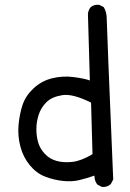

<svg xmlns="http://www.w3.org/2000/svg" viewBox="-20 -780 540 797"><path d="M403 -4 384 -14Q372 -29 372 -51Q337 -39 307.5 -32Q278 -25 240.5 -29Q203 -33 167 -47Q131 -61 103.5 -94.5Q76 -128 64.5 -172Q53 -216 57 -261Q61 -306 73.5 -344Q86 -382 119 -413Q152 -444 196 -455Q240 -466 286 -460Q332 -454 353 -446L345 -723Q347 -738 356 -750Q370 -762 392 -760L411 -750Q423 -729 423 -703.5Q423 -678 450 -35L440 -16Q425 -2 403 -4ZM364 -140 358 -354Q282 -392 238.5 -385Q195 -378 172.5 -355.5Q150 -333 140.5 -303.5Q131 -274 131 -244Q131 -214 138.5 -188.5Q146 -163 166 -141.5Q186 -120 215 -112Q244 -104 280.5 -108Q317 -112 364 -140Z"/></svg>

Font: Kosefont JP
Style: Regular
Weight: 400
Designer: Nozomi Seto 瀬戸のぞみ
Version: Version 3.00;June 19, 2020